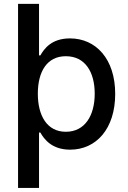

<svg xmlns="http://www.w3.org/2000/svg" viewBox="-20 -747 650 972"><path d="M71.4 -727.3V204.5H177.6V-76H184.3C203.1 -43 241.8 10.7 334.9 10.7C467 10.7 563.2 -94.8 563.2 -271.7C563.2 -448.5 465.6 -552.6 334.2 -552.6C239 -552.6 202.8 -498.2 184.3 -466.6H177.6V-727.3ZM171.5 -272.7C171.5 -384.2 217.7 -462.4 313.2 -462.4C411.2 -462.4 459.5 -382.1 459.5 -272.7C459.5 -162.3 410.2 -79.9 313.2 -79.9C218.4 -79.9 171.5 -160.9 171.5 -272.7Z"/></svg>

Font: Magic Ui Pro Medium
Style: Regular
Weight: 500
Designer: Stefan Endress, Andreas Faust
Version: Version 1.000;FEAKit 1.0